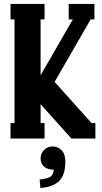

<svg xmlns="http://www.w3.org/2000/svg" viewBox="-20 -700 517 970"><path d="M205.1 0H33.2V-78.1H53.2V-602.1H33.2V-680.2H205.1V-602.1H185.1V-319.8L348.1 -602.1H327.1V-680.2H457V-602.1H438L255.9 -286.1L442.9 -78.1H461.9V0H340.8L185.1 -173.8V-78.1H205.1ZM184.1 250 180.2 207Q220.2 202.6 234.4 193.1Q248.5 183.6 252 157.2Q219.2 157.2 202.1 141.6Q185.1 126 185.1 100.1Q185.1 75.7 202.4 57.9Q219.7 40 245.1 40Q272.9 40 291.5 59.3Q310.1 78.6 310.1 116.2Q310.1 182.1 280.3 213.1Q250.5 244.1 184.1 250Z"/></svg>

Font: Margherita Black
Style: Regular
Weight: 900
Designer: James Puckett
Foundry: Dunwich Type Founders
Version: Version 1.008;hotconv 1.0.109;makeotfexe 2.5.65596